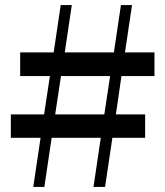

<svg xmlns="http://www.w3.org/2000/svg" viewBox="-20 -742 655 762"><path d="M351 0H397L426 -195H556V-288H440L462 -440H593V-534H476L504 -722H460L432 -534H237L265 -722H221L193 -534H60V-440H178L155 -288H23V-195H141L112 0H156L185 -195H380ZM199 -288 222 -440H417L394 -288Z"/></svg>

Font: Noto Serif CJK KR
Style: Bold
Weight: 700
Designer: Ryoko NISHIZUKA 西塚涼子 (kana & ideographs); Frank Grießhammer (Latin, Greek & Cyrillic); Wenlong ZHANG 张文龙 (bopomofo); San
Foundry: Adobe
Version: Version 2.001;hotconv 1.1.0;makeotfexe 2.6.0